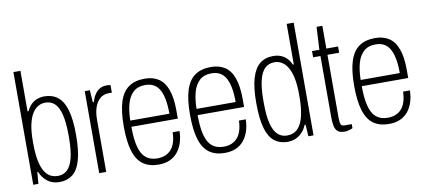

<svg xmlns="http://www.w3.org/2000/svg" viewBox="-68 -962 2687 1213"><g transform="rotate(-10 1276.0 -355.5)"><path d="M229 12Q184 12 152.5 -12.5Q121 -37 106 -75H101L95 0H62V-723H107V-463H113Q126 -490 143.5 -506.5Q161 -523 182.5 -530.5Q204 -538 228 -538Q278 -538 313 -510.5Q348 -483 365.5 -423Q383 -363 383 -265Q383 -161 365 -100.5Q347 -40 312.5 -14Q278 12 229 12ZM226 -28Q262 -28 286.5 -51.5Q311 -75 323.5 -125Q336 -175 336 -255V-271Q336 -352 323.5 -402Q311 -452 287 -475Q263 -498 225 -498Q202 -498 180.5 -486Q159 -474 142.5 -447.5Q126 -421 116.5 -377.5Q107 -334 107 -270V-257Q107 -185 119 -133.5Q131 -82 157.5 -55Q184 -28 226 -28Z M485 0V-526H518L523 -448H529Q538 -477 551.5 -497Q565 -517 583.5 -527.5Q602 -538 626 -538Q635 -538 641 -537.5Q647 -537 652 -535V-487H630Q609 -487 591 -477.5Q573 -468 559 -448.5Q545 -429 537.5 -400.5Q530 -372 530 -334V0Z M865 12Q804 12 765 -16.5Q726 -45 707.5 -106Q689 -167 689 -263Q689 -362 708.5 -422Q728 -482 768 -510Q808 -538 871 -538Q923 -538 959.5 -514.5Q996 -491 1015 -439Q1034 -387 1034 -303V-253H736Q736 -175 749 -125Q762 -75 790.5 -51.5Q819 -28 864 -28Q893 -28 915.5 -37.5Q938 -47 953.5 -65Q969 -83 977.5 -110.5Q986 -138 987 -174H1031Q1030 -133 1019 -99Q1008 -65 987.5 -40Q967 -15 936.5 -1.5Q906 12 865 12ZM736 -293H987Q987 -347 979.5 -385.5Q972 -424 957.5 -449Q943 -474 920.5 -486Q898 -498 867 -498Q820 -498 791.5 -472.5Q763 -447 750 -401.5Q737 -356 736 -293Z M1290 12Q1229 12 1190 -16.5Q1151 -45 1132.5 -106Q1114 -167 1114 -263Q1114 -362 1133.5 -422Q1153 -482 1193 -510Q1233 -538 1296 -538Q1348 -538 1384.5 -514.5Q1421 -491 1440 -439Q1459 -387 1459 -303V-253H1161Q1161 -175 1174 -125Q1187 -75 1215.5 -51.5Q1244 -28 1289 -28Q1318 -28 1340.5 -37.5Q1363 -47 1378.5 -65Q1394 -83 1402.5 -110.5Q1411 -138 1412 -174H1456Q1455 -133 1444 -99Q1433 -65 1412.5 -40Q1392 -15 1361.5 -1.5Q1331 12 1290 12ZM1161 -293H1412Q1412 -347 1404.5 -385.5Q1397 -424 1382.5 -449Q1368 -474 1345.5 -486Q1323 -498 1292 -498Q1245 -498 1216.5 -472.5Q1188 -447 1175 -401.5Q1162 -356 1161 -293Z M1693 12Q1644 12 1609.5 -14Q1575 -40 1557 -100.5Q1539 -161 1539 -265Q1539 -363 1557 -423Q1575 -483 1609.5 -510.5Q1644 -538 1694 -538Q1720 -538 1741 -530.5Q1762 -523 1779.5 -506.5Q1797 -490 1809 -463H1815V-723H1860V0H1827L1822 -75H1816Q1801 -37 1769 -12.5Q1737 12 1693 12ZM1696 -28Q1739 -28 1765 -55Q1791 -82 1803 -133.5Q1815 -185 1815 -257V-270Q1815 -334 1805.5 -377.5Q1796 -421 1779.5 -447.5Q1763 -474 1741.5 -486Q1720 -498 1697 -498Q1660 -498 1635.5 -475Q1611 -452 1598.5 -402Q1586 -352 1586 -271V-255Q1586 -175 1598.5 -125Q1611 -75 1635.5 -51.5Q1660 -28 1696 -28Z M2059 11Q2028 11 2013.5 -2Q1999 -15 1994.5 -38.5Q1990 -62 1990 -93V-486H1943V-526H1990L1998 -672H2035V-526H2110V-486H2035V-79Q2035 -52 2040.5 -40Q2046 -28 2065 -28H2110V-2Q2103 2 2093.5 5Q2084 8 2075 9.5Q2066 11 2059 11Z M2343 12Q2282 12 2243 -16.5Q2204 -45 2185.5 -106Q2167 -167 2167 -263Q2167 -362 2186.5 -422Q2206 -482 2246 -510Q2286 -538 2349 -538Q2401 -538 2437.5 -514.5Q2474 -491 2493 -439Q2512 -387 2512 -303V-253H2214Q2214 -175 2227 -125Q2240 -75 2268.5 -51.5Q2297 -28 2342 -28Q2371 -28 2393.5 -37.5Q2416 -47 2431.5 -65Q2447 -83 2455.5 -110.5Q2464 -138 2465 -174H2509Q2508 -133 2497 -99Q2486 -65 2465.5 -40Q2445 -15 2414.5 -1.5Q2384 12 2343 12ZM2214 -293H2465Q2465 -347 2457.5 -385.5Q2450 -424 2435.5 -449Q2421 -474 2398.5 -486Q2376 -498 2345 -498Q2298 -498 2269.5 -472.5Q2241 -447 2228 -401.5Q2215 -356 2214 -293Z"/></g></svg>

Font: Archivo Condensed Thin
Style: Regular
Weight: 250
Width: 3
Designer: Hector Gatti
Foundry: Omnibus-Type
Version: Version 2.001